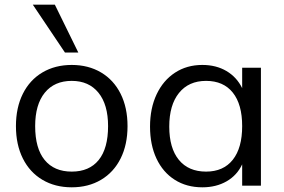

<svg xmlns="http://www.w3.org/2000/svg" viewBox="-20 -792 1212 819"><path d="M48 -254Q48 -333 77.5 -392Q107 -451 161 -483Q215 -515 286 -515Q357 -515 411 -483Q465 -451 494.5 -392Q524 -333 524 -254Q524 -175 494.5 -116Q465 -57 411 -25Q357 7 286 7Q215 7 161 -25Q107 -57 77.5 -116Q48 -175 48 -254ZM441 -254Q441 -346 400 -396.5Q359 -447 286 -447Q212 -447 171 -396.5Q130 -346 130 -254Q130 -159 170.5 -109.5Q211 -60 286 -60Q361 -60 401 -109.5Q441 -159 441 -254ZM257 -568 120 -772H214L314 -568Z M1093 -503V0H1013V-91Q991 -44 946.5 -18.5Q902 7 843 7Q776 7 725.5 -25Q675 -57 647.5 -115.5Q620 -174 620 -252Q620 -330 648 -389.5Q676 -449 726.5 -482Q777 -515 843 -515Q902 -515 946 -489Q990 -463 1013 -416V-503ZM1013 -254Q1013 -347 973 -397Q933 -447 859 -447Q785 -447 743.5 -395.5Q702 -344 702 -252Q702 -160 743 -110Q784 -60 859 -60Q933 -60 973 -110.5Q1013 -161 1013 -254Z"/></svg>

Font: Muli
Style: Regular
Weight: 400
Designer: Vernon Adams
Foundry: Vernon Adams
Version: Version 2.000